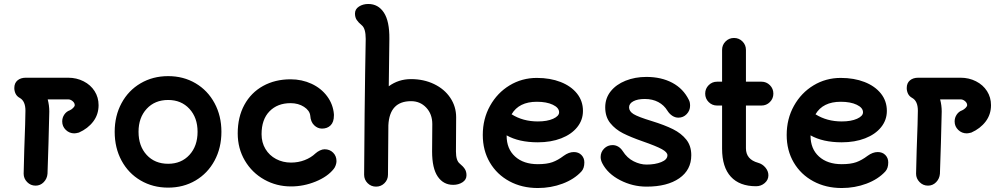

<svg xmlns="http://www.w3.org/2000/svg" viewBox="-20 -915 5046 966"><path d="M476 -386Q476 -339 449 -303.5Q422 -268 377 -248Q361 -244 354 -244Q329 -244 311 -261.5Q293 -279 293 -304Q293 -323 303.5 -338.5Q314 -354 331 -360Q340 -364 348 -372Q356 -380 356 -386Q356 -397 345.5 -406Q335 -415 323 -415H220Q228 -385 228 -354Q227 -295 224 -195Q221 -95 219 -41Q217 -16 200 1.5Q183 19 159 19Q134 19 116.5 1Q99 -17 99 -41L102 -159Q108 -317 108 -358Q108 -406 80 -422Q65 -430 58.5 -443.5Q52 -457 52 -472Q52 -497 68 -510.5Q84 -524 110 -524H323Q365 -524 400.5 -506Q436 -488 456 -456.5Q476 -425 476 -386Z M557 -252Q557 -332 591.5 -396Q626 -460 687.5 -496Q749 -532 826 -532Q903 -532 964 -496Q1025 -460 1059.5 -396Q1094 -332 1094 -252Q1094 -171 1059.5 -107Q1025 -43 964 -7Q903 29 826 29Q749 29 687.5 -7Q626 -43 591.5 -107Q557 -171 557 -252ZM974 -252Q974 -323 933 -367.5Q892 -412 826 -412Q759 -412 718 -367.5Q677 -323 677 -252Q677 -180 718 -135.5Q759 -91 826 -91Q892 -91 933 -135.5Q974 -180 974 -252Z M1176 -244Q1176 -326 1209.5 -387.5Q1243 -449 1303.5 -482.5Q1364 -516 1442 -516Q1499 -516 1547.5 -493.5Q1596 -471 1626 -430.5Q1656 -390 1660 -340V-334Q1660 -301 1643.5 -284.5Q1627 -268 1600 -268Q1578 -268 1560.5 -285Q1543 -302 1541 -333Q1538 -359 1509.5 -377.5Q1481 -396 1442 -396Q1376 -396 1336 -355Q1296 -314 1296 -240Q1296 -198 1315.5 -165.5Q1335 -133 1369 -115Q1403 -97 1444 -97Q1481 -97 1513 -109.5Q1545 -122 1567 -143Q1577 -152 1589.5 -158Q1602 -164 1613 -164Q1639 -164 1656 -147Q1673 -130 1673 -104Q1673 -95 1669 -83.5Q1665 -72 1659 -65Q1628 -26 1568 -1.5Q1508 23 1444 23Q1371 23 1309.5 -11.5Q1248 -46 1212 -107Q1176 -168 1176 -244Z M2327 -33Q2327 -11 2307 2Q2287 15 2260 15Q2211 15 2182.5 -26.5Q2154 -68 2154 -153L2155 -291Q2155 -341 2124.5 -373.5Q2094 -406 2048 -406Q1940 -406 1934 -285L1932 -36Q1932 -11 1914.5 6.5Q1897 24 1872 24Q1847 24 1829.5 6.5Q1812 -11 1812 -36Q1812 -121 1814.5 -344Q1817 -567 1820 -719Q1820 -772 1800 -788Q1783 -802 1774.5 -815Q1766 -828 1766 -847Q1766 -869 1786 -882Q1806 -895 1833 -895Q1883 -895 1911.5 -851.5Q1940 -808 1939 -719L1936 -481Q1985 -517 2048 -517Q2112 -517 2164 -492Q2216 -467 2245.5 -423Q2275 -379 2275 -325L2274 -153Q2274 -107 2293 -92Q2310 -78 2318.5 -65Q2327 -52 2327 -33Z M2920 -98Q2920 -68 2905 -52Q2869 -13 2810.5 9Q2752 31 2686 31Q2606 31 2543 -3Q2480 -37 2444.5 -97.5Q2409 -158 2409 -236Q2409 -317 2445.5 -382.5Q2482 -448 2544 -485.5Q2606 -523 2681 -523Q2748 -523 2800.5 -502.5Q2853 -482 2883 -444.5Q2913 -407 2913 -357Q2913 -311 2884 -275Q2855 -239 2803.5 -219Q2752 -199 2686 -199Q2591 -199 2529 -234V-232Q2529 -166 2571.5 -127.5Q2614 -89 2686 -89Q2731 -89 2759 -99Q2787 -109 2816 -131Q2842 -150 2867 -150Q2891 -150 2905.5 -135Q2920 -120 2920 -98ZM2554 -340Q2611 -304 2686 -304Q2733 -304 2763 -317.5Q2793 -331 2793 -350Q2793 -373 2761.5 -388Q2730 -403 2681 -403Q2591 -403 2554 -340Z M3010 -94Q3002 -110 3002 -125Q3002 -150 3019.5 -167.5Q3037 -185 3062 -185Q3077 -185 3090 -177.5Q3103 -170 3113 -155Q3135 -120 3168 -103.5Q3201 -87 3233 -87Q3276 -87 3307 -99.5Q3338 -112 3338 -134Q3338 -149 3310 -164.5Q3282 -180 3213 -204Q3153 -225 3114.5 -244.5Q3076 -264 3050.5 -295.5Q3025 -327 3025 -375Q3025 -421 3052.5 -455.5Q3080 -490 3127.5 -509Q3175 -528 3232 -528Q3307 -528 3362.5 -498.5Q3418 -469 3446 -412Q3452 -401 3452 -383Q3452 -359 3435 -341Q3418 -323 3393 -323Q3377 -323 3362.5 -332.5Q3348 -342 3338 -358Q3321 -386 3292 -401.5Q3263 -417 3224 -417Q3188 -417 3166.5 -405.5Q3145 -394 3145 -375Q3145 -355 3167.5 -341Q3190 -327 3259 -306Q3324 -286 3366 -265Q3408 -244 3433 -212.5Q3458 -181 3458 -134Q3458 -60 3397.5 -18Q3337 24 3233 24Q3163 24 3100 -8.5Q3037 -41 3010 -94Z M3733 -384V-169Q3733 -113 3794 -96Q3816 -90 3831 -72Q3846 -54 3846 -33Q3846 -10 3827.5 6Q3809 22 3784 22Q3701 22 3657 -26Q3613 -74 3613 -167V-384H3588Q3563 -384 3545.5 -401.5Q3528 -419 3528 -444Q3528 -469 3545.5 -486.5Q3563 -504 3588 -504H3613V-664Q3613 -689 3630.5 -706.5Q3648 -724 3673 -724Q3698 -724 3715.5 -706.5Q3733 -689 3733 -664V-504H3811Q3836 -504 3853.5 -486.5Q3871 -469 3871 -444Q3871 -419 3853.5 -401.5Q3836 -384 3811 -384Z M4449 -98Q4449 -68 4434 -52Q4398 -13 4339.5 9Q4281 31 4215 31Q4135 31 4072 -3Q4009 -37 3973.5 -97.5Q3938 -158 3938 -236Q3938 -317 3974.5 -382.5Q4011 -448 4073 -485.5Q4135 -523 4210 -523Q4277 -523 4329.5 -502.5Q4382 -482 4412 -444.5Q4442 -407 4442 -357Q4442 -311 4413 -275Q4384 -239 4332.5 -219Q4281 -199 4215 -199Q4120 -199 4058 -234V-232Q4058 -166 4100.5 -127.5Q4143 -89 4215 -89Q4260 -89 4288 -99Q4316 -109 4345 -131Q4371 -150 4396 -150Q4420 -150 4434.5 -135Q4449 -120 4449 -98ZM4083 -340Q4140 -304 4215 -304Q4262 -304 4292 -317.5Q4322 -331 4322 -350Q4322 -373 4290.5 -388Q4259 -403 4210 -403Q4120 -403 4083 -340Z M4966 -386Q4966 -339 4939 -303.5Q4912 -268 4867 -248Q4851 -244 4844 -244Q4819 -244 4801 -261.5Q4783 -279 4783 -304Q4783 -323 4793.5 -338.5Q4804 -354 4821 -360Q4830 -364 4838 -372Q4846 -380 4846 -386Q4846 -397 4835.5 -406Q4825 -415 4813 -415H4710Q4718 -385 4718 -354Q4717 -295 4714 -195Q4711 -95 4709 -41Q4707 -16 4690 1.5Q4673 19 4649 19Q4624 19 4606.5 1Q4589 -17 4589 -41L4592 -159Q4598 -317 4598 -358Q4598 -406 4570 -422Q4555 -430 4548.5 -443.5Q4542 -457 4542 -472Q4542 -497 4558 -510.5Q4574 -524 4600 -524H4813Q4855 -524 4890.5 -506Q4926 -488 4946 -456.5Q4966 -425 4966 -386Z"/></svg>

Font: Tsukimi Rounded
Style: Bold
Weight: 700
Designer: Takashi Funayama
Foundry: Takashi Funayama
Version: Version 1.032; ttfautohint (v1.8.3)